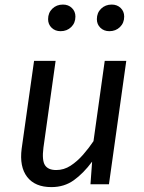

<svg xmlns="http://www.w3.org/2000/svg" viewBox="-20 -787 616 820"><path d="M199.5 12.1Q129.4 12.1 95.9 -31.5Q62.5 -75 72.5 -152L125.5 -527.1H217.5L165.5 -156.3Q158.6 -102.5 172 -81.6Q185.4 -60.8 220.2 -60.8Q253 -60.8 281.3 -79.2Q309.7 -97.6 334.5 -125.9Q359.4 -154.3 379.3 -184.2L427.3 -527.1H519.3L445.3 0H366.4L373.4 -96.7Q336.4 -46.8 295.4 -17.4Q254.4 12.1 199.5 12.1ZM238.7 -653.8Q215.5 -653.8 200.5 -668.4Q185.4 -683 185.4 -705.1Q185.4 -732.3 203.5 -749.9Q221.6 -767.5 248.8 -767.5Q272 -767.5 287 -752.9Q302.1 -738.3 302.1 -716.2Q302.1 -689 284 -671.4Q265.9 -653.8 238.7 -653.8ZM447 -653.8Q423.9 -653.8 408.8 -668.4Q393.7 -683 393.7 -705.1Q393.7 -732.3 411.8 -749.9Q430 -767.5 457.1 -767.5Q480.3 -767.5 495.4 -752.9Q510.4 -738.3 510.4 -716.2Q510.4 -689 492.3 -671.4Q474.2 -653.8 447 -653.8Z"/></svg>

Font: Fira Sans Variable
Style: Italic
Weight: 397
Italic angle: -8°
Designer: Carrois Corporate & Edenspiekermann AG
Foundry: Carrois Corporate GbR & Edenspiekermann AG
Version: Version 4.202